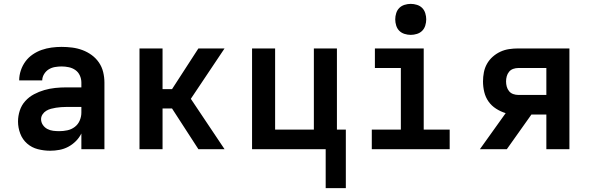

<svg xmlns="http://www.w3.org/2000/svg" viewBox="-20 -770 3040 991"><path d="M239 8Q207 8 175.5 0Q144 -8 120 -29Q96 -50 84.5 -80.5Q73 -111 73 -143Q73 -171 82 -199Q91 -227 110.5 -248.5Q130 -270 155.5 -283.5Q181 -297 208.5 -305Q236 -313 264.5 -316Q293 -319 322 -319H400V-344Q400 -363 392 -380.5Q384 -398 369 -408.5Q354 -419 335.5 -423Q317 -427 298 -427Q281 -427 263.5 -424Q246 -421 231.5 -412Q217 -403 207.5 -387.5Q198 -372 198 -355H79Q79 -381 87.5 -406.5Q96 -432 111.5 -453Q127 -474 149 -489Q171 -504 195.5 -512.5Q220 -521 246 -524.5Q272 -528 298 -528Q325 -528 352.5 -524.5Q380 -521 405.5 -511.5Q431 -502 453 -486Q475 -470 490.5 -447.5Q506 -425 512.5 -398Q519 -371 519 -344V0H400V-81Q389 -59 371.5 -41.5Q354 -24 332.5 -12.5Q311 -1 287 3.5Q263 8 239 8ZM286 -93Q307 -93 328 -97.5Q349 -102 366 -115Q383 -128 391.5 -148Q400 -168 400 -189V-218H322Q309 -218 295.5 -217Q282 -216 269 -214Q256 -212 243 -208.5Q230 -205 218.5 -198Q207 -191 199.5 -179.5Q192 -168 192 -155Q192 -139 201 -125.5Q210 -112 224 -104.5Q238 -97 254 -95Q270 -93 286 -93Z M700 0V-520H819V-310H868L1004 -520H1139L965 -260L1139 0H1004L868 -210H819V0Z M1661 201V0H1281V-520H1400V-101H1600V-520H1719V-101H1765V201Z M1899 0V-101H2049V-419H1915V-520H2167V-101H2301V0ZM2100 -590Q2084 -590 2068 -595Q2052 -600 2041 -611Q2030 -622 2025 -638Q2020 -654 2020 -670Q2020 -686 2025 -702Q2030 -718 2041 -729Q2052 -740 2068 -745Q2084 -750 2100 -750Q2116 -750 2132 -745Q2148 -740 2159 -729Q2170 -718 2175 -702Q2180 -686 2180 -670Q2180 -654 2175 -638Q2170 -622 2159 -611Q2148 -600 2132 -595Q2116 -590 2100 -590Z M2457 0 2590 -186Q2564 -194 2540.5 -209Q2517 -224 2501.5 -246Q2486 -268 2479.5 -295Q2473 -322 2473 -350Q2473 -373 2477.5 -396.5Q2482 -420 2493.5 -440.5Q2505 -461 2523 -477Q2541 -493 2562.5 -503Q2584 -513 2607.5 -516.5Q2631 -520 2655 -520H2919V0H2800V-179H2723L2596 0ZM2655 -280H2800V-419H2655Q2642 -419 2629 -414.5Q2616 -410 2607.5 -399.5Q2599 -389 2595.5 -376Q2592 -363 2592 -350Q2592 -336 2595.5 -323Q2599 -310 2607.5 -299.5Q2616 -289 2629 -284.5Q2642 -280 2655 -280Z"/></svg>

Font: Iosevka Fixed Extended
Style: Bold
Weight: 700
Width: 7
Monospace: yes
Designer: Belleve Invis
Foundry: Belleve Invis
Version: Version 24.1.1; ttfautohint (v1.8.4)